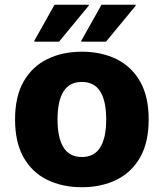

<svg xmlns="http://www.w3.org/2000/svg" viewBox="-20 -780 692 811"><path d="M43.6 -275.4Q43.6 -372.1 79.6 -435.5Q115.7 -498.8 179.6 -530.2Q243.4 -561.6 325.8 -561.6Q408.2 -561.6 472.1 -530.2Q535.9 -498.8 572 -435.5Q608 -372.1 608 -275.4Q608 -178.7 572 -115.3Q535.9 -52 472.1 -20.6Q408.2 10.8 325.8 10.8Q242.8 10.8 179.1 -20.6Q115.4 -52 79.5 -115.3Q43.6 -178.7 43.6 -275.4ZM223 -275.4Q223 -197.1 248.5 -157Q273.9 -116.8 325.8 -116.8Q377.7 -116.8 403.1 -157Q428.6 -197.1 428.6 -275.4Q428.6 -354 403.1 -394Q377.7 -434 325.8 -434Q273.9 -434 248.5 -394Q223 -354 223 -275.4ZM323.4 -604V-608L408.8 -760H553.2V-756L427.8 -604ZM125 -604V-608L210.4 -760H354.8V-756L229.4 -604Z"/></svg>

Font: Kufam
Style: Regular
Weight: 400
Designer: Wael Morcos, Artur Schmal
Foundry: Original Type
Version: Version 1.301; ttfautohint (v1.8.3)